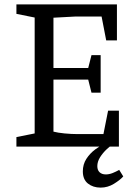

<svg xmlns="http://www.w3.org/2000/svg" viewBox="-20 -668 612 875"><path d="M54.8 0V-43.2L138 -59.9V-588.1L54.8 -604.8V-648H512.9V-483.8H464L443 -592.6H322.5L223.6 -587.3V-358.1H382L396.9 -416.7H438.7V-245.7H396.9L382 -305.1H223.6V-68.1Q243.5 -62.9 274.4 -59.9Q305.4 -56.9 334.4 -56.9H451.4L472.6 -163.6H521.9V0ZM438.6 187Q404.1 187 380.8 168.5Q357.5 150 357.5 113Q357.5 81 373.6 56Q389.8 31 413.9 13Q438 -5 461.1 -16H501.7Q485 -5.2 466.9 11.6Q448.8 28.4 436.1 48.5Q423.5 68.7 423.5 89.2Q423.5 107.1 433.8 117Q444.2 126.9 462.3 126.9Q477.5 126.9 493.5 120.5Q509.4 114.1 523.2 106.1L541.7 136Q527.8 152 499.4 169.5Q471 187 438.6 187Z"/></svg>

Font: Faustina Light
Style: Regular
Weight: 300
Designer: Alfonso Garcia
Foundry: http://www.omnibus-type.com
Version: Version 1.200